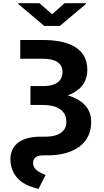

<svg xmlns="http://www.w3.org/2000/svg" viewBox="-20 -961 647 1200"><path d="M394.8 -197C394.8 -136.3 338.7 -107 270.5 -107H237.5C123.8 -107 45 -65.6 45 37C48.5 144 121 198 221 219L265 133C231.9 118 186.9 102.2 186.9 57C186.9 24.7 209.7 10 248.5 10H279.3C319.6 10 356.5 5.3 389.9 -4C482.6 -29.9 549.9 -90.4 549.9 -199C549.9 -291.7 486 -340.4 403.6 -365C473.7 -390.7 525.7 -439.2 525.7 -525C525.7 -664.3 402.1 -711 247.4 -711H106.6V-594H247.4C319.3 -594 370.6 -570.6 370.6 -512C370.6 -449 321.7 -423 250.7 -423H170.4V-305H247.4C335.1 -305 394.8 -273.2 394.8 -197ZM305.7 -872 226.5 -941H93.4V-937L256.2 -799H354.1L516.9 -936V-941H383.8Z"/></svg>

Font: Asimov
Style: Wid
Weight: 500
Designer: Google
Version: Version 2.000980; 2014